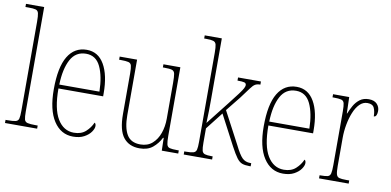

<svg xmlns="http://www.w3.org/2000/svg" viewBox="-72 -978 2459 1206"><g transform="rotate(10 1157.0 -375.0)"><path d="M7 0V-20H18Q55 -20 71 -24Q87 -28 91 -43.5Q95 -59 95 -94V-662Q95 -699 91 -715.5Q87 -732 72.5 -736Q58 -740 28 -740H7V-760H123V-94Q123 -59 127 -43.5Q131 -28 147.5 -24Q164 -20 200 -20H212V0Z M442 10Q364 10 318 -60.5Q272 -131 272 -262Q272 -403 314 -472.5Q356 -542 434 -542Q507 -542 546 -474.5Q585 -407 585 -291V-272H300Q300 -142 338.5 -78.5Q377 -15 443 -15Q490 -15 518.5 -41Q547 -67 561 -100Q570 -95 570 -79Q570 -63 555.5 -42Q541 -21 512.5 -5.5Q484 10 442 10ZM557 -297Q555 -395 526 -456Q497 -517 434 -517Q368 -517 336 -457.5Q304 -398 301 -297Z M866 10Q799 10 763 -35.5Q727 -81 727 -184V-443Q727 -477 723 -492.5Q719 -508 703.5 -512Q688 -516 655 -516H644V-536H755V-182Q755 -102 780.5 -58.5Q806 -15 867 -15Q913 -15 943 -41.5Q973 -68 988 -110.5Q1003 -153 1003 -203V-431Q1003 -471 999.5 -489Q996 -507 981 -511.5Q966 -516 931 -516H923V-536H1031V-99Q1031 -62 1035 -45Q1039 -28 1054 -24Q1069 -20 1101 -20H1112V0H1007L1005 -81H1001Q982 -43 950 -16.5Q918 10 866 10Z M1147 0V-20H1158Q1190 -20 1205 -24.5Q1220 -29 1224 -44.5Q1228 -60 1228 -95V-663Q1228 -699 1224 -715Q1220 -731 1205.5 -735.5Q1191 -740 1161 -740H1147V-760H1256V-373Q1256 -342 1255.5 -299Q1255 -256 1253 -220L1367 -365Q1403 -411 1422.5 -437Q1442 -463 1448.5 -476Q1455 -489 1455 -496Q1455 -509 1443 -512.5Q1431 -516 1399 -516V-536H1545V-516Q1524 -516 1511.5 -508.5Q1499 -501 1483 -479Q1467 -457 1434 -413L1360 -321L1469 -115Q1496 -60 1516 -40Q1536 -20 1568 -20H1574V0H1565Q1537 0 1519 -6.5Q1501 -13 1484.5 -35Q1468 -57 1443 -104L1342 -296L1256 -186V-95Q1256 -60 1260 -44.5Q1264 -29 1278 -24.5Q1292 -20 1323 -20H1328V0Z M1781 10Q1703 10 1657 -60.5Q1611 -131 1611 -262Q1611 -403 1653 -472.5Q1695 -542 1773 -542Q1846 -542 1885 -474.5Q1924 -407 1924 -291V-272H1639Q1639 -142 1677.5 -78.5Q1716 -15 1782 -15Q1829 -15 1857.5 -41Q1886 -67 1900 -100Q1909 -95 1909 -79Q1909 -63 1894.5 -42Q1880 -21 1851.5 -5.5Q1823 10 1781 10ZM1896 -297Q1894 -395 1865 -456Q1836 -517 1773 -517Q1707 -517 1675 -457.5Q1643 -398 1640 -297Z M2010 0V-20H2017Q2048 -20 2062 -24Q2076 -28 2080 -44.5Q2084 -61 2084 -97V-441Q2084 -476 2080 -492Q2076 -508 2060.5 -512Q2045 -516 2012 -516H2005V-536H2108L2111 -432H2113Q2123 -457 2137.5 -483Q2152 -509 2175 -526.5Q2198 -544 2232 -544Q2267 -544 2284.5 -525.5Q2302 -507 2302 -481Q2302 -465 2297 -454Q2292 -443 2281 -443Q2281 -475 2271 -497Q2261 -519 2228 -519Q2200 -519 2178.5 -497.5Q2157 -476 2142.5 -440.5Q2128 -405 2120 -362Q2112 -319 2112 -277V-97Q2112 -61 2116.5 -44.5Q2121 -28 2135.5 -24Q2150 -20 2181 -20H2199V0Z"/></g></svg>

Font: Noto Serif Tamil Condensed Thin
Style: Italic
Weight: 100
Width: 3
Italic angle: -12°
Designer: Indian Type Foundry, Tom Grace, and the Monotype Design Team
Foundry: Monotype Imaging Inc.
Version: Version 2.003; ttfautohint (v1.8.4.7-5d5b)